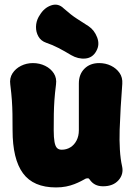

<svg xmlns="http://www.w3.org/2000/svg" viewBox="-20 -798 581 840"><path d="M514 -71Q522 -36 498.5 -9.5Q475 17 431 17Q411 17 396.5 9.5Q382 2 372 -13Q369 -18 364.5 -18Q360 -18 356 -17Q347 -12 334.5 -5.5Q322 1 305.5 7.5Q289 14 269 18Q249 22 225 22Q126 22 80.5 -40Q35 -102 35 -228Q35 -270 34.5 -299.5Q34 -329 32 -358.5Q30 -388 25 -428Q21 -456 34.5 -477Q48 -498 72 -510Q96 -522 124 -522Q153 -522 177.5 -510Q202 -498 215.5 -477Q229 -456 225 -428Q220 -388 218 -358.5Q216 -329 215.5 -299.5Q215 -270 215 -228Q215 -196 218.5 -177Q222 -158 229.5 -150.5Q237 -143 250 -143Q271 -143 288 -153.5Q305 -164 315 -183.5Q325 -203 325 -228Q325 -270 325 -300.5Q325 -331 325 -361Q325 -391 325 -433Q325 -473 349.5 -497.5Q374 -522 414 -522Q442 -522 465.5 -510.5Q489 -499 503 -479Q517 -459 515 -431Q511 -379 508 -328Q505 -277 503.5 -230.5Q502 -184 504.5 -143Q507 -102 514 -71ZM368 -683Q393 -666 405 -634.5Q417 -603 402 -576L401 -574Q385 -545 353.5 -542Q322 -539 291 -557Q263 -574 236 -588Q209 -602 182 -611Q159 -619 148 -638.5Q137 -658 137.5 -681Q138 -704 149 -724L154 -732Q173 -764 204 -774.5Q235 -785 259 -761Q293 -731 316 -716.5Q339 -702 368 -683Z"/></svg>

Font: Winky Sans ExtraBold
Style: Regular
Weight: 800
Designer: Simon Atzbach
Foundry: typofactur
Version: Version 1.205